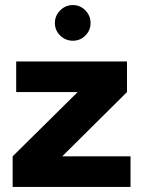

<svg xmlns="http://www.w3.org/2000/svg" viewBox="-20 -739 556 759"><path d="M317.5 -698Q338 -677 338 -648Q338 -619 317.5 -598.5Q297 -578 268 -578Q239 -578 218 -598.5Q197 -619 197 -648Q197 -677 218 -698Q239 -719 268 -719Q297 -719 317.5 -698ZM30 0V-121L287 -375H44V-496H482V-375L226 -121H496V0Z"/></svg>

Font: Atkinson Hyperlegible Pro
Style: Bold
Weight: 700
Designer: Elliott Scott, Megan Eiswerth, Linus Boman, Theodore Petrosky, Jacob Perez
Foundry: Braille Institute
Version: Version 1.5.1